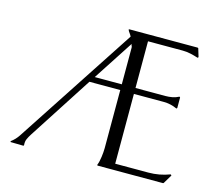

<svg xmlns="http://www.w3.org/2000/svg" viewBox="-88 -698 912 807"><g transform="rotate(15 368.0 -294.0)"><path d="M612.8 -26.9Q661.1 -26.9 705.6 -43.9L709 -41.5L709.5 -39.6L687 -2L684.6 0H400.4Q399.9 0 398.9 -0.5Q397.9 -1 397.5 -1V-3.9Q400.4 -10.7 402.6 -20.3Q404.8 -29.8 406.2 -40.3Q407.7 -50.8 408.4 -60.8Q409.2 -70.8 409.2 -78.6V-331.5H274.9L95.7 -54.2Q87.4 -41.5 82.3 -30Q77.1 -18.6 78.6 -2.9L76.7 0L21 -1L20 -2V-4.9Q29.3 -11.7 37.4 -20.3Q45.4 -28.8 51.8 -38.6L393.1 -559.6Q390.1 -566.4 385.3 -572.5Q380.4 -578.6 377.4 -585.9V-586.4L379.9 -587.9H677.2L680.2 -586.4L690.9 -551.3L689.9 -547.4L687 -546.9Q670.9 -552.2 653.8 -555.9Q636.7 -559.6 619.6 -559.6H468.8V-356.4H598.6Q613.3 -356.4 628.2 -359.1Q643.1 -361.8 656.2 -368.7H658.2L660.2 -366.2V-320.8L658.2 -317.9H656.2Q628.4 -330.6 598.6 -330.6H468.8V-26.9ZM291.5 -356.4H409.2V-516.1Q409.2 -520 407.2 -523.7Q405.3 -527.3 405.3 -531.2Z"/></g></svg>

Font: CAT Linz
Style: Regular
Weight: 400
Designer: Peter Wiegel
Foundry: Peter Wiegel
Version: Version 1.08